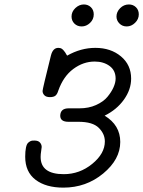

<svg xmlns="http://www.w3.org/2000/svg" viewBox="-20 -839 649 870"><path d="M94.2 -128.9Q94.2 -153.8 97.7 -170.4Q101.1 -187 108.6 -193.1Q116.2 -199.2 121.1 -200.7Q126 -202.1 134.8 -202.1H136.2Q153.3 -202.1 161.1 -193.1Q168.9 -184.1 168.9 -172.9Q168.9 -168.9 166.5 -154.5Q164.1 -140.1 164.1 -127.9Q164.1 -49.8 269 -49.8Q340.8 -49.8 397.9 -96.4Q455.1 -143.1 455.1 -198.2Q455.1 -232.4 427.5 -259.8Q399.9 -287.1 335.9 -287.1H290Q252.9 -287.1 252.9 -314.9Q253.9 -348.1 291 -348.1H339.8Q381.8 -348.1 415 -363Q448.2 -377.9 466.6 -399.9Q484.9 -421.9 494.4 -443.4Q503.9 -464.8 503.9 -482.9Q503.9 -520 476.6 -540Q449.2 -560.1 409.2 -560.1Q357.4 -560.1 312.3 -526.6Q267.1 -493.2 244.1 -428.2Q239.3 -412.1 231.2 -405.5Q223.1 -398.9 206.1 -398.9Q189 -398.9 180.9 -407.5Q172.9 -416 172.9 -426.8Q172.9 -435.5 210.9 -587.9Q219.7 -622.1 244.1 -622.1Q249 -622.1 252.9 -621.1Q256.8 -620.1 260.5 -617.7Q264.2 -615.2 266.1 -613Q268.1 -610.8 271.5 -606.4Q274.9 -602.1 275.9 -600.6Q276.9 -599.1 280 -593.5Q283.2 -587.9 284.2 -586.9Q346.2 -622.1 412.1 -622.1Q481.9 -622.1 528.1 -583.5Q574.2 -544.9 574.2 -482.9Q574.2 -433.1 541.5 -387.5Q508.8 -341.8 454.1 -314.9Q524.9 -272 524.9 -195.8Q524.9 -116.7 447.5 -52.7Q370.1 11.2 267.1 11.2Q188 11.2 141.1 -24.4Q94.2 -60.1 94.2 -128.9ZM304.2 -764.2Q304.2 -786.1 321.5 -802.5Q338.9 -818.8 359.9 -818.8Q378.9 -818.8 391.8 -806.4Q404.8 -793.9 404.8 -773.9Q404.8 -751 387.9 -735.1Q371.1 -719.2 350.1 -719.2Q330.1 -719.2 317.1 -732.2Q304.2 -745.1 304.2 -764.2ZM507.8 -764.2Q507.8 -785.2 524.4 -802Q541 -818.8 564 -818.8Q583 -818.8 595.9 -806.4Q608.9 -793.9 608.9 -773.9Q608.9 -752 592 -735.6Q575.2 -719.2 554.2 -719.2Q534.2 -719.2 521 -732.7Q507.8 -746.1 507.8 -764.2Z"/></svg>

Font: CMU Typewriter Text
Style: Italic
Weight: 500
Italic angle: -14.04°
Version: Version 0.7.0